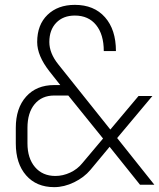

<svg xmlns="http://www.w3.org/2000/svg" viewBox="-20 -760 655 790"><path d="M203 10Q130 10 87.5 -38.5Q45 -87 45 -170V-234Q45 -315 87.5 -362.5Q130 -410 203 -410H228L183 -467Q133 -531 133 -587Q133 -658 175.5 -699Q218 -740 288 -740Q367 -740 412 -689Q457 -638 457 -550H407Q407 -618 375.5 -657Q344 -696 288 -696Q240 -696 211.5 -666.5Q183 -637 183 -587Q183 -541 220 -495L434 -227L550 -365H607L462 -192L615 0H556L431 -156L352 -61Q326 -30 285 -10Q244 10 203 10ZM208 -36Q239 -36 269 -50Q299 -64 319 -89L404 -190L261 -367H203Q152 -367 122.5 -331.5Q93 -296 93 -234V-170Q93 -109 124 -72.5Q155 -36 208 -36Z"/></svg>

Font: JetBrains Mono NL Thin
Style: Regular
Weight: 100
Monospace: yes
Designer: Philipp Nurullin, Konstantin Bulenkov
Foundry: JetBrains
Version: Version 2.305; ttfautohint (v1.8.4.7-5d5b)